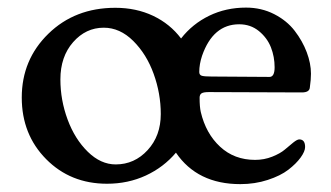

<svg xmlns="http://www.w3.org/2000/svg" viewBox="-20 -461 853 495"><path d="M36.1 -209.5Q36.1 -307.1 104.7 -374Q173.3 -440.9 277.3 -440.9Q331.1 -440.9 374.8 -420.2Q418.5 -399.4 446.8 -361.8Q476.1 -399.4 519.3 -420.4Q562.5 -441.4 614.3 -441.4Q653.8 -441.4 686.8 -424.6Q719.7 -407.7 739.7 -381.6Q759.8 -355.5 770.8 -326.4Q781.7 -297.4 781.7 -271Q781.7 -255.9 778.8 -235.4Q777.8 -222.7 758.3 -222.7L518.6 -223.6Q504.9 -223.6 499.8 -220.5Q494.6 -217.3 494.6 -209Q494.6 -185.5 497.6 -172.4Q510.7 -116.7 547.4 -82.8Q584 -48.8 637.7 -48.8Q661.1 -48.8 681.9 -57.1Q702.6 -65.4 714.1 -75.2Q725.6 -85 735.8 -93.3Q746.1 -101.6 751.5 -101.6Q766.6 -101.6 766.6 -82Q766.6 -70.8 755.1 -54.9Q743.7 -39.1 723.4 -23.4Q703.1 -7.8 670.2 2.9Q637.2 13.7 599.6 13.7Q488.8 13.7 433.6 -67.4Q401.9 -29.8 356 -8.5Q310.1 12.7 255.9 12.7Q161.6 12.7 98.9 -50.8Q36.1 -114.3 36.1 -209.5ZM674.8 -262.7Q688 -262.7 688 -287.6Q688 -314.5 678.5 -338.9Q668.9 -363.3 647.5 -380.9Q626 -398.4 596.7 -398.4Q529.3 -398.4 501 -317.4Q493.7 -295.4 493.7 -275.4Q493.7 -267.6 500.5 -265.6Q507.3 -263.7 525.4 -263.7ZM278.3 -37.1Q326.7 -37.1 360.6 -74Q394.5 -110.8 394.5 -167Q394.5 -219.7 376.2 -270.5Q357.9 -321.3 323.5 -355.5Q289.1 -389.6 247.6 -389.6Q201.2 -389.6 168.5 -352.3Q135.7 -314.9 135.7 -256.3Q135.7 -203.1 154.3 -152.8Q172.9 -102.5 206.3 -69.8Q239.7 -37.1 278.3 -37.1Z"/></svg>

Font: Cooper* Medium
Style: Regular
Weight: 500
Designer: Owen Earl
Foundry: indestructible type*
Version: Version 0.001